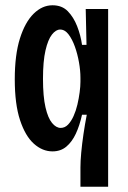

<svg xmlns="http://www.w3.org/2000/svg" viewBox="-20 -561 485 728"><path d="M285 147V74Q285 50 288 17.5Q291 -15 296.5 -52.5Q302 -90 309 -126H291Q282 -85 267.5 -54Q253 -23 231.5 -5Q210 13 179 13Q141 13 108.5 -16Q76 -45 56 -105.5Q36 -166 36 -260Q36 -353 55.5 -415Q75 -477 107.5 -509Q140 -541 179 -541Q215 -541 237 -518.5Q259 -496 272.5 -461.5Q286 -427 291 -391H308L305 -527H390V-253V147ZM210 -76Q226 -76 238 -88.5Q250 -101 259 -121Q268 -141 273.5 -164.5Q279 -188 282 -211Q285 -234 285 -251V-266Q285 -293 279.5 -324.5Q274 -356 264 -384Q254 -412 240 -430.5Q226 -449 208 -449Q192 -449 177 -430Q162 -411 152.5 -370Q143 -329 143 -262Q143 -195 152.5 -154Q162 -113 177.5 -94.5Q193 -76 210 -76Z"/></svg>

Font: Bricolage Grotesque 24pt Condensed Medium
Style: Regular
Weight: 500
Width: 3
Designer: Mathieu Triay
Foundry: Atelier Triay
Version: Version 1.001;gftools[0.9.33.dev8+g029e19f]